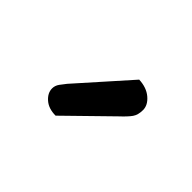

<svg xmlns="http://www.w3.org/2000/svg" viewBox="-45 -796 388 388"><g transform="rotate(45 149.0 -601.5)"><path d="M187 -687Q209 -686 222.5 -674.5Q236 -663 236 -649Q236 -635 230 -626.5Q224 -618 210 -605L119 -516Q99 -516 87 -526.5Q75 -537 75 -550Q75 -558 80 -565Q85 -572 90 -578Z"/></g></svg>

Font: Baloo 2 Latin
Style: Regular
Weight: 400
Designer: Sarang Kulkarni and Ek Type
Foundry: Ek Type
Version: Version 1.001